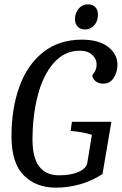

<svg xmlns="http://www.w3.org/2000/svg" viewBox="-20 -858 562 886"><path d="M33 -229Q33 -357 69.5 -458Q106 -559 179 -617Q252 -675 358 -675Q436 -675 479 -641.5Q522 -608 522 -559Q522 -526 505 -499Q488 -472 456 -472Q436 -472 421.5 -483Q407 -494 406 -511Q426 -533 426 -560Q426 -586 405.5 -605Q385 -624 348 -624Q277 -624 227.5 -567Q178 -510 154 -416.5Q130 -323 130 -213Q130 -49 253 -49Q307 -49 343 -65Q379 -81 383 -107L404 -236Q363 -249 306 -254L312 -296H494L453 -55Q405 -23 349 -7.5Q293 8 238 8Q146 8 89.5 -49Q33 -106 33 -229ZM326 -769Q326 -798 343 -818Q360 -838 386 -838Q408 -838 420 -825Q432 -812 432 -790Q432 -761 415 -741.5Q398 -722 372 -722Q351 -722 338.5 -735Q326 -748 326 -769Z"/></svg>

Font: Caladea
Style: Italic
Weight: 400
Italic angle: -9°
Designer: Carolina Giovagnoli and Andres Torresi
Foundry: Carolina Giovagnoli & Andres Torresi
Version: Version 1.001